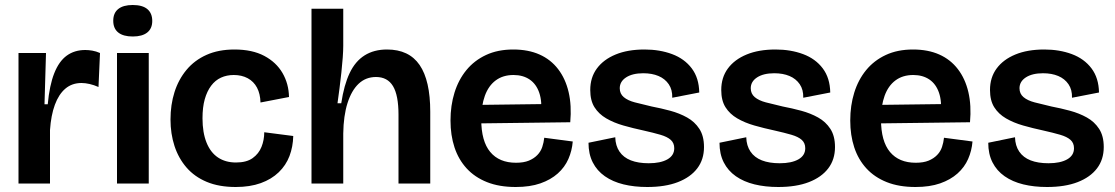

<svg xmlns="http://www.w3.org/2000/svg" viewBox="-20 -734 4461 768"><path d="M54 0V-264V-522H164L158 -317H171Q178 -393 197 -441Q216 -489 247 -511.5Q278 -534 321 -534Q334 -534 349 -531.5Q364 -529 380 -522L374 -386Q356 -394 338.5 -398Q321 -402 306 -402Q268 -402 241.5 -379.5Q215 -357 199.5 -315Q184 -273 180 -214V0Z M448 0V-522H575V0ZM511 -588Q473 -588 453 -604Q433 -620 433 -651Q433 -682 453 -698Q473 -714 511 -714Q550 -714 569.5 -697.5Q589 -681 589 -650Q589 -620 569 -604Q549 -588 511 -588Z M923 14Q856 14 807 -6.5Q758 -27 726 -64Q694 -101 678 -150Q662 -199 662 -256Q662 -315 678 -365.5Q694 -416 726 -454.5Q758 -493 806 -514.5Q854 -536 918 -536Q989 -536 1037 -510.5Q1085 -485 1110 -442Q1135 -399 1136 -346L1022 -324Q1021 -359 1008 -383.5Q995 -408 971 -421Q947 -434 915 -434Q887 -434 864 -423.5Q841 -413 824.5 -391Q808 -369 799 -337Q790 -305 790 -261Q790 -204 806 -164Q822 -124 852 -104Q882 -84 924 -84Q966 -84 990.5 -101.5Q1015 -119 1026 -146.5Q1037 -174 1037 -205L1153 -190Q1152 -147 1138 -110Q1124 -73 1095 -45Q1066 -17 1023 -1.5Q980 14 923 14Z M1226 0V-284V-699H1353V-551Q1353 -532 1351 -504Q1349 -476 1345.5 -444Q1342 -412 1338 -380.5Q1334 -349 1330 -321H1345Q1356 -394 1378.5 -441.5Q1401 -489 1438.5 -512.5Q1476 -536 1528 -536Q1616 -536 1658.5 -474Q1701 -412 1701 -287V0H1574V-275Q1574 -353 1552 -389.5Q1530 -426 1484 -426Q1443 -426 1414.5 -399Q1386 -372 1370 -321.5Q1354 -271 1353 -200V0Z M2043 14Q1977 14 1928 -5.5Q1879 -25 1846.5 -60.5Q1814 -96 1798 -144.5Q1782 -193 1782 -252Q1782 -312 1798 -363.5Q1814 -415 1845.5 -453.5Q1877 -492 1924 -514Q1971 -536 2033 -536Q2093 -536 2138 -516Q2183 -496 2212.5 -457.5Q2242 -419 2254.5 -365.5Q2267 -312 2261 -245L1862 -240V-314L2175 -318L2144 -276Q2149 -328 2137 -363Q2125 -398 2098.5 -416Q2072 -434 2034 -434Q1992 -434 1963 -412.5Q1934 -391 1919.5 -351Q1905 -311 1905 -256Q1905 -169 1941 -126Q1977 -83 2044 -83Q2075 -83 2095.5 -91.5Q2116 -100 2129.5 -114Q2143 -128 2149 -146Q2155 -164 2157 -183L2271 -168Q2268 -131 2253.5 -98Q2239 -65 2211 -40Q2183 -15 2141.5 -0.5Q2100 14 2043 14Z M2569 14Q2517 14 2474 3.5Q2431 -7 2399.5 -29Q2368 -51 2351 -84.5Q2334 -118 2334 -163L2441 -185Q2442 -151 2458 -127.5Q2474 -104 2503.5 -92.5Q2533 -81 2575 -81Q2622 -81 2649.5 -96.5Q2677 -112 2677 -141Q2677 -162 2663 -174.5Q2649 -187 2621.5 -195Q2594 -203 2554 -212Q2512 -221 2473.5 -232Q2435 -243 2405 -260.5Q2375 -278 2358 -305Q2341 -332 2341 -374Q2341 -424 2367.5 -460Q2394 -496 2442.5 -516Q2491 -536 2558 -536Q2619 -536 2668.5 -517.5Q2718 -499 2747 -460.5Q2776 -422 2777 -364L2669 -343Q2670 -375 2655 -397Q2640 -419 2614 -430Q2588 -441 2553 -441Q2510 -441 2484.5 -424.5Q2459 -408 2459 -381Q2459 -359 2475 -345.5Q2491 -332 2519.5 -324.5Q2548 -317 2587 -308Q2624 -301 2661 -291Q2698 -281 2728.5 -264Q2759 -247 2777.5 -218.5Q2796 -190 2796 -146Q2796 -96 2769 -60.5Q2742 -25 2691.5 -5.5Q2641 14 2569 14Z M3093 14Q3041 14 2998 3.5Q2955 -7 2923.5 -29Q2892 -51 2875 -84.5Q2858 -118 2858 -163L2965 -185Q2966 -151 2982 -127.5Q2998 -104 3027.5 -92.5Q3057 -81 3099 -81Q3146 -81 3173.5 -96.5Q3201 -112 3201 -141Q3201 -162 3187 -174.5Q3173 -187 3145.5 -195Q3118 -203 3078 -212Q3036 -221 2997.5 -232Q2959 -243 2929 -260.5Q2899 -278 2882 -305Q2865 -332 2865 -374Q2865 -424 2891.5 -460Q2918 -496 2966.5 -516Q3015 -536 3082 -536Q3143 -536 3192.5 -517.5Q3242 -499 3271 -460.5Q3300 -422 3301 -364L3193 -343Q3194 -375 3179 -397Q3164 -419 3138 -430Q3112 -441 3077 -441Q3034 -441 3008.5 -424.5Q2983 -408 2983 -381Q2983 -359 2999 -345.5Q3015 -332 3043.5 -324.5Q3072 -317 3111 -308Q3148 -301 3185 -291Q3222 -281 3252.5 -264Q3283 -247 3301.5 -218.5Q3320 -190 3320 -146Q3320 -96 3293 -60.5Q3266 -25 3215.5 -5.5Q3165 14 3093 14Z M3642 14Q3576 14 3527 -5.5Q3478 -25 3445.5 -60.5Q3413 -96 3397 -144.5Q3381 -193 3381 -252Q3381 -312 3397 -363.5Q3413 -415 3444.5 -453.5Q3476 -492 3523 -514Q3570 -536 3632 -536Q3692 -536 3737 -516Q3782 -496 3811.5 -457.5Q3841 -419 3853.5 -365.5Q3866 -312 3860 -245L3461 -240V-314L3774 -318L3743 -276Q3748 -328 3736 -363Q3724 -398 3697.5 -416Q3671 -434 3633 -434Q3591 -434 3562 -412.5Q3533 -391 3518.5 -351Q3504 -311 3504 -256Q3504 -169 3540 -126Q3576 -83 3643 -83Q3674 -83 3694.5 -91.5Q3715 -100 3728.5 -114Q3742 -128 3748 -146Q3754 -164 3756 -183L3870 -168Q3867 -131 3852.5 -98Q3838 -65 3810 -40Q3782 -15 3740.5 -0.5Q3699 14 3642 14Z M4168 14Q4116 14 4073 3.5Q4030 -7 3998.5 -29Q3967 -51 3950 -84.5Q3933 -118 3933 -163L4040 -185Q4041 -151 4057 -127.5Q4073 -104 4102.5 -92.5Q4132 -81 4174 -81Q4221 -81 4248.5 -96.5Q4276 -112 4276 -141Q4276 -162 4262 -174.5Q4248 -187 4220.5 -195Q4193 -203 4153 -212Q4111 -221 4072.5 -232Q4034 -243 4004 -260.5Q3974 -278 3957 -305Q3940 -332 3940 -374Q3940 -424 3966.5 -460Q3993 -496 4041.5 -516Q4090 -536 4157 -536Q4218 -536 4267.5 -517.5Q4317 -499 4346 -460.5Q4375 -422 4376 -364L4268 -343Q4269 -375 4254 -397Q4239 -419 4213 -430Q4187 -441 4152 -441Q4109 -441 4083.5 -424.5Q4058 -408 4058 -381Q4058 -359 4074 -345.5Q4090 -332 4118.5 -324.5Q4147 -317 4186 -308Q4223 -301 4260 -291Q4297 -281 4327.5 -264Q4358 -247 4376.5 -218.5Q4395 -190 4395 -146Q4395 -96 4368 -60.5Q4341 -25 4290.5 -5.5Q4240 14 4168 14Z"/></svg>

Font: Bricolage Grotesque 60pt SemiBold
Style: Regular
Weight: 600
Version: Version 1.001;gftools[0.9.33.dev8+g029e19f]